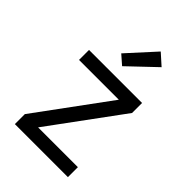

<svg xmlns="http://www.w3.org/2000/svg" viewBox="-226 -859 952 952"><g transform="rotate(45 250.0 -383.0)"><path d="M64 0V-70L343 -450H64V-520H436V-450L157 -70H436V0ZM237 -579 189 -621 321 -766 379 -714Z"/></g></svg>

Font: Iosevka SS04
Style: Regular
Weight: 400
Monospace: yes
Designer: Belleve Invis
Foundry: Belleve Invis
Version: Version 19.0.0; ttfautohint (v1.8.4)